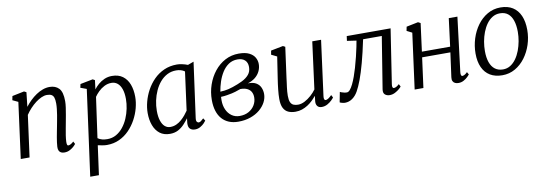

<svg xmlns="http://www.w3.org/2000/svg" viewBox="-60 -983 4707 1653"><g transform="rotate(-10 2294.0 -157.0)"><path d="M191.5 -432.5Q212 -459.5 237.2 -484Q262.5 -508.5 290.8 -527.5Q319 -546.5 348.8 -557.2Q378.5 -568 408.5 -568Q460 -568 490.2 -536.5Q520.5 -505 520.5 -424Q520.5 -400 516 -369Q511.5 -338 505.8 -306Q500 -274 495 -247Q490.5 -222 484.8 -192.2Q479 -162.5 474.5 -132.8Q470 -103 469 -78.5Q468.5 -62 471.2 -53Q474 -44 480.5 -44Q490.5 -44 502.2 -50Q514 -56 528.5 -69.5L540.5 -47Q537.5 -41.5 523 -27.5Q508.5 -13.5 486.8 -1.8Q465 10 438.5 10Q421.5 10 409.2 4Q397 -2 390.8 -14.8Q384.5 -27.5 385.5 -48.5Q386.5 -65.5 389.2 -87Q392 -108.5 396.2 -132Q400.5 -155.5 405 -178.8Q409.5 -202 413.5 -222.5Q417.5 -244 422.2 -268.5Q427 -293 431.2 -319Q435.5 -345 438.2 -370.2Q441 -395.5 441 -418Q441 -451.5 434.5 -470Q428 -488.5 413.5 -496.2Q399 -504 374 -504Q352 -504 326.5 -492.8Q301 -481.5 275.2 -462Q249.5 -442.5 225.8 -417Q202 -391.5 183.5 -363.5L134.5 0H57.5L122.5 -488L74 -511L81 -546.5L186 -568L205.5 -558Z M620 254 722 -495.5 669 -515 676 -546.5 786 -568 804.5 -558 794.5 -478.5Q810.5 -500.5 834.2 -521Q858 -541.5 888.2 -554.8Q918.5 -568 954 -568Q1010.5 -568 1047.5 -540.8Q1084.5 -513.5 1102.8 -465.8Q1121 -418 1121 -356Q1121 -309.5 1107.8 -258.8Q1094.5 -208 1068.5 -160.2Q1042.5 -112.5 1005 -74Q967.5 -35.5 918.5 -12.8Q869.5 10 810 10Q791.5 10 770.8 6.2Q750 2.5 731 -1.5L696 254ZM739 -62Q756 -49.5 777.5 -44.2Q799 -39 822 -39Q865 -39 899.5 -58.5Q934 -78 960.2 -110.8Q986.5 -143.5 1004 -184.2Q1021.5 -225 1030.2 -268.2Q1039 -311.5 1039 -351.5Q1039 -403 1026.8 -438.2Q1014.5 -473.5 992.2 -491.8Q970 -510 939.5 -510Q906 -510 876.5 -494.8Q847 -479.5 824.5 -457.2Q802 -435 788.5 -414.5Z M1602 -86Q1598.5 -61.5 1606 -52.8Q1613.5 -44 1621 -44Q1631 -44 1641 -51.2Q1651 -58.5 1665 -72L1679 -50Q1675.5 -44 1662 -29.5Q1648.5 -15 1627.2 -2.5Q1606 10 1580 10Q1553 10 1537 -5Q1521 -20 1523 -56L1528 -97Q1509.5 -72 1486.5 -47.2Q1463.5 -22.5 1432.8 -6.2Q1402 10 1361 10Q1308 10 1272.8 -17.2Q1237.5 -44.5 1219.8 -92Q1202 -139.5 1202 -200Q1202 -246 1215.2 -297Q1228.5 -348 1254.5 -396Q1280.5 -444 1319 -483Q1357.5 -522 1408.5 -545Q1459.5 -568 1522.5 -568Q1543 -568 1569 -562.2Q1595 -556.5 1616 -548L1668 -567ZM1581 -497Q1565.5 -508.5 1546.5 -513.8Q1527.5 -519 1506.5 -519Q1463.5 -519 1428.2 -500.8Q1393 -482.5 1366 -451Q1339 -419.5 1320.5 -379Q1302 -338.5 1292.5 -293.8Q1283 -249 1283 -205Q1283 -153 1294.8 -118Q1306.5 -83 1327 -65.5Q1347.5 -48 1374 -48Q1403 -48 1427.5 -59.2Q1452 -70.5 1472.2 -88.2Q1492.5 -106 1508.5 -125.5Q1524.5 -145 1536 -162Z M1959.5 9Q1914 9 1878.2 -5.5Q1842.5 -20 1817.2 -48.2Q1792 -76.5 1778.8 -118Q1765.5 -159.5 1765.5 -213.5Q1765.5 -283.5 1787.5 -347Q1809.5 -410.5 1849.2 -460.5Q1889 -510.5 1943.2 -539.2Q1997.5 -568 2062.5 -568Q2119 -568 2153 -551Q2187 -534 2202.2 -507.2Q2217.5 -480.5 2217.5 -450Q2217.5 -417 2203.2 -387.2Q2189 -357.5 2161.8 -335.5Q2134.5 -313.5 2095.5 -302Q2142.5 -303 2169 -286.5Q2195.5 -270 2206.8 -243.5Q2218 -217 2218 -188Q2218 -151.5 2199.8 -116.5Q2181.5 -81.5 2147.5 -53Q2113.5 -24.5 2065.8 -7.8Q2018 9 1959.5 9ZM1979 -37.5Q2024.5 -37.5 2058 -56.2Q2091.5 -75 2110.2 -106.2Q2129 -137.5 2129 -174.5Q2129 -200.5 2118.2 -221Q2107.5 -241.5 2084.2 -253.2Q2061 -265 2023.5 -265Q2016.5 -263 2004.2 -258.5Q1992 -254 1976.8 -249.2Q1961.5 -244.5 1945.5 -241Q1926 -237 1901.5 -232.8Q1877 -228.5 1848.5 -227.5Q1848 -219.5 1847.8 -211.8Q1847.5 -204 1847.5 -197Q1847.5 -152.5 1863.5 -116.2Q1879.5 -80 1909.2 -58.8Q1939 -37.5 1979 -37.5ZM1850.5 -272.5Q1871 -273.5 1888 -275.5Q1905 -277.5 1922.5 -281.8Q1940 -286 1961.5 -293Q2009.5 -309 2047.8 -327.8Q2086 -346.5 2108.2 -373.2Q2130.5 -400 2130.5 -439Q2130.5 -478.5 2107.5 -499.5Q2084.5 -520.5 2043.5 -520.5Q1999 -520.5 1965.5 -497.8Q1932 -475 1908.8 -438Q1885.5 -401 1871.2 -357.5Q1857 -314 1850.5 -272.5Z M2459 10Q2423 10 2396 -2Q2369 -14 2354 -43Q2339 -72 2339 -123Q2339 -140.5 2340.2 -161.2Q2341.5 -182 2344 -205Q2346.5 -228 2349.5 -251.2Q2352.5 -274.5 2356 -296L2385 -486L2336 -510L2342 -545L2449 -566L2468 -556L2432 -292Q2429.5 -270.5 2426.8 -250.5Q2424 -230.5 2421.5 -211.5Q2419 -192.5 2417.5 -173.8Q2416 -155 2416 -136Q2416 -99 2425.2 -79.5Q2434.5 -60 2451.5 -53Q2468.5 -46 2491 -46Q2519.5 -46 2549.5 -61.8Q2579.5 -77.5 2606.2 -101.5Q2633 -125.5 2651 -151L2705 -562H2782L2718 -80Q2715.5 -61.5 2719.5 -52.8Q2723.5 -44 2731 -44Q2741 -44 2754 -52Q2767 -60 2785 -78L2797 -55Q2793 -48.5 2777.5 -33Q2762 -17.5 2738.8 -4.2Q2715.5 9 2688 9Q2661 9 2648.5 -9Q2636 -27 2641 -57Q2641 -58.5 2641.5 -62.5Q2642 -66.5 2642.8 -72Q2643.5 -77.5 2644 -83.2Q2644.5 -89 2645 -94L2644 -95Q2628.5 -75.5 2609 -56.8Q2589.5 -38 2566 -23Q2542.5 -8 2515.8 1Q2489 10 2459 10Z M3315.5 -79Q3312.5 -60.5 3316.5 -52.2Q3320.5 -44 3327 -44Q3336.5 -44 3348 -49.8Q3359.5 -55.5 3374.5 -69.5L3386.5 -47Q3383 -41 3367.5 -27.2Q3352 -13.5 3329.5 -1.8Q3307 10 3282 10Q3257 10 3240.8 -4Q3224.5 -18 3229.5 -50L3302.5 -503.5H3139Q3115 -388.5 3092.2 -304.8Q3069.5 -221 3048 -163.5Q3026.5 -106 3006 -70Q2985.5 -33.5 2956 -12.8Q2926.5 8 2891 8Q2880 8 2863.8 3.5Q2847.5 -1 2846 -4L2863 -92Q2865.5 -90 2875.2 -86.5Q2885 -83 2897.8 -80Q2910.5 -77 2922.5 -77Q2936.5 -77 2950.2 -93.2Q2964 -109.5 2977.5 -137.2Q2991 -165 3003.8 -200.2Q3016.5 -235.5 3027.5 -273.5Q3041.5 -321 3052.5 -367Q3063.5 -413 3071 -449Q3078.5 -485 3081 -502L2999.5 -514L3005 -555H3388.5Z M3914 -79Q3912 -61 3915.8 -52.5Q3919.5 -44 3925 -44Q3934 -44 3945.2 -49.8Q3956.5 -55.5 3970.5 -69.5L3983 -47Q3979 -41.5 3965 -27.5Q3951 -13.5 3929.8 -1.8Q3908.5 10 3883.5 10Q3866.5 10 3853.5 4Q3840.5 -2 3834 -15.2Q3827.5 -28.5 3830.5 -49.5L3859.5 -262H3612.5L3577.5 0H3501L3566 -486L3520 -509.5L3527 -545L3630 -566L3651 -555L3619 -310.5H3866L3897 -554.5H3972.5Z M4350.5 -568Q4413.5 -568 4456.8 -540.8Q4500 -513.5 4522.5 -462Q4545 -410.5 4545 -337.5Q4545 -272 4524.8 -210Q4504.5 -148 4467.5 -98.2Q4430.5 -48.5 4379.5 -19.2Q4328.5 10 4267 10Q4205 10 4161 -16.2Q4117 -42.5 4094 -92.8Q4071 -143 4071 -214Q4071 -281 4091 -344.2Q4111 -407.5 4148 -458Q4185 -508.5 4236.5 -538.2Q4288 -568 4350.5 -568ZM4337 -519Q4300.5 -519 4271.2 -501Q4242 -483 4220 -452.5Q4198 -422 4183.2 -383.2Q4168.5 -344.5 4161.2 -302.8Q4154 -261 4154 -221Q4154 -163 4168.5 -122.2Q4183 -81.5 4211.5 -60Q4240 -38.5 4281.5 -38.5Q4317 -38.5 4345.8 -56.5Q4374.5 -74.5 4396.2 -105Q4418 -135.5 4432.5 -174Q4447 -212.5 4454.5 -254Q4462 -295.5 4462 -335Q4462 -393 4448.2 -434Q4434.5 -475 4407 -497Q4379.5 -519 4337 -519Z"/></g></svg>

Font: Merriweather Light
Style: Italic
Weight: 300
Italic angle: -7.8°
Designer: Eben Sorkin
Foundry: Eben Sorkin
Version: Version 2.101